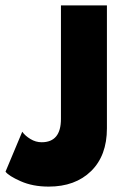

<svg xmlns="http://www.w3.org/2000/svg" viewBox="-40 -680 477 712"><path d="M356.5 -204Q356.5 -103 297.8 -45.5Q239 12 140.5 12Q81.5 12 36.5 -8Q-8.5 -28 -19.5 -43.5L42.5 -191.5Q53 -176.5 72.8 -164.5Q92.5 -152.5 114.5 -152.5Q186 -152.5 186 -239V-660H356.5Z"/></svg>

Font: League Spartan ExtraBold
Style: Regular
Weight: 800
Foundry: The League of Moveable Type
Version: Version 2.002